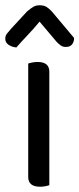

<svg xmlns="http://www.w3.org/2000/svg" viewBox="-27 -700 301 728"><path d="M125 8Q80 8 80 -29V-459Q85 -461 95 -463Q105 -465 116 -465Q160 -465 160 -428V2Q155 4 145.5 6Q136 8 125 8ZM123 -618Q100 -590 77.5 -566.5Q55 -543 35 -520Q17 -522 5 -530.5Q-7 -539 -7 -553Q-7 -564 -1 -572Q5 -580 15 -591L76 -657Q89 -668 99 -674Q109 -680 123 -680Q139 -680 149 -674Q159 -668 170 -656L254 -556Q254 -542 246.5 -532Q239 -522 223 -522Q211 -522 203.5 -527.5Q196 -533 188 -541Z"/></svg>

Font: Baloo Thambi 2
Style: Regular
Weight: 400
Designer: Aadarsh Rajan and Ek Type
Foundry: Ek Type
Version: Version 1.640;hotconv 1.0.111;makeotfexe 2.5.65597; ttfautoh